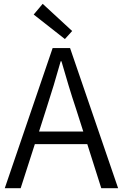

<svg xmlns="http://www.w3.org/2000/svg" viewBox="-20 -983 642 1003"><path d="M319 -779 357 -821 203 -963 156 -907ZM5 0H88L162 -230H436L509 0H597L346 -732H255ZM184 -296 222 -415C249 -498 273 -577 297 -663H301C326 -577 349 -498 377 -415L415 -296Z"/></svg>

Font: Noto Sans CJK HK DemiLight
Style: Regular
Weight: 350
Designer: Ryoko NISHIZUKA 西塚涼子 (kana, bopomofo & ideographs); Paul D. Hunt (Latin, Greek & Cyrillic); Sandoll Communications 산돌커뮤니
Foundry: Adobe
Version: Version 2.004;hotconv 1.0.118;makeotfexe 2.5.65603